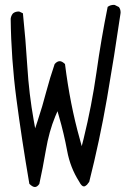

<svg xmlns="http://www.w3.org/2000/svg" viewBox="-20 -770 540 789"><path d="M324.7 -3.9Q330.1 -3.9 337.4 -10.7Q341.8 -15.6 346.7 -22.9Q389.6 -192.9 419.7 -366Q449.7 -539.1 475.1 -713.9Q475.6 -716.3 475.6 -718.8Q475.6 -732.4 468.3 -741.2L451.7 -749.5Q450.2 -750 448.2 -750Q433.1 -750 422.4 -741.7Q395.5 -608.4 376.5 -473.1Q356.9 -335.4 323.7 -200.2L315.9 -169.4L307.6 -199.7Q268.1 -339.4 247.1 -506.8Q234.9 -518.6 225.6 -518.6Q214.8 -518.6 204.6 -506.8Q185.5 -451.2 169.9 -392.6Q154.3 -332.5 134.8 -273.9L124.5 -242.7L118.7 -274.9Q99.1 -384.8 92.3 -496.6Q85.4 -608.4 74.2 -715.3L60.1 -722.2Q58.1 -722.7 56.6 -722.7Q42.5 -722.7 33.2 -714.8Q25.4 -705.6 23.9 -692.9Q25.9 -526.9 47.4 -363.8Q68.8 -200.7 100.6 -14.6Q113.8 -1.5 123.5 -1.5Q132.8 -1.5 141.6 -14.2Q155.3 -76.2 168.5 -153.1Q181.6 -230 207 -291.5L216.3 -313L222.7 -290.5Q242.7 -221.7 255.9 -150.4Q268.6 -81.1 305.2 -23.9Q315.4 -3.9 324.7 -3.9Z"/></svg>

Font: NaikaiFont
Style: Light
Weight: 300
Version: Version 1.89